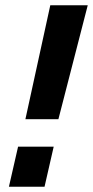

<svg xmlns="http://www.w3.org/2000/svg" viewBox="-20 -713 355 733"><path d="M150 0 185 -153H49L14 0ZM203 -258 315 -693H172L77 -258Z"/></svg>

Font: RazerF5
Style: Bold Italic
Weight: 700
Foundry: Razer Inc.
Version: Version 2